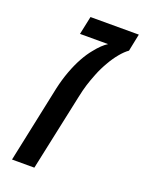

<svg xmlns="http://www.w3.org/2000/svg" viewBox="-124 -692 569 753"><g transform="rotate(20 161.0 -315.0)"><path d="M22.5 0 90.3 -321.3Q99.1 -360.8 112.1 -395.8Q125 -430.7 140.6 -459Q156.2 -487.3 172.9 -507.3Q186 -523.9 198 -535.4Q210 -546.9 221.7 -554.2H104.5L120.6 -630.4H322.3L307.6 -558.1Q291.5 -546.9 274.4 -526.1Q257.3 -505.4 243.2 -480.5Q235.4 -467.3 228.3 -452.9Q221.2 -438.5 215.3 -423.3Q210 -410.2 205.6 -397.9Q201.2 -385.7 197.5 -373.8Q193.8 -361.8 190.4 -348.4Q187 -335 183.6 -318.4L115.7 0Z"/></g></svg>

Font: Open Sans SemiCondensed Medium
Style: Italic
Weight: 500
Width: 4
Italic angle: -12°
Designer: Monotype Design Team
Foundry: Monotype Imaging Inc.
Version: Version 3.000